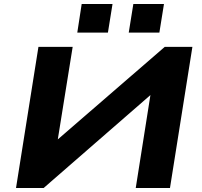

<svg xmlns="http://www.w3.org/2000/svg" viewBox="-20 -939 1007 959"><path d="M60 0 172 -705H343L266 -226L247 -224L803 -705H941L829 0H658L734 -481L753 -483L198 0ZM623 -776 646 -919H799L776 -776ZM366 -776 388 -919H542L519 -776Z"/></svg>

Font: Nunito Sans 10pt Expanded ExtraBold
Style: Italic
Weight: 800
Width: 7
Italic angle: -9°
Designer: Vernon Adams
Foundry: Vernon Adams
Version: Version 3.101;gftools[0.9.27]